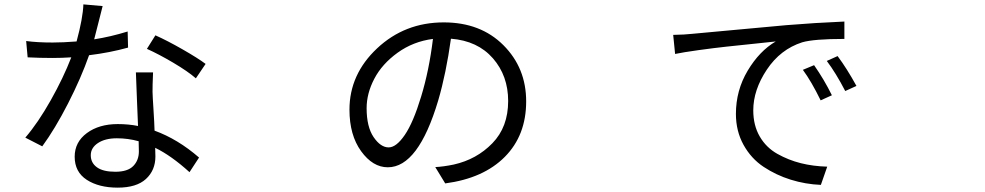

<svg xmlns="http://www.w3.org/2000/svg" viewBox="-20 -819 4540 885"><path d="M927.7 -524.4 882.8 -458Q845.7 -490.2 778.8 -529.8Q711.9 -569.3 657.2 -593.8L696.3 -656.2Q751 -631.8 821.8 -591.3Q892.6 -550.8 927.7 -524.4ZM568.4 -673.8 570.3 -599.6Q486.3 -576.2 390.6 -564.5Q353.5 -459 293.5 -341.8Q233.4 -224.6 174.8 -144.5L96.7 -184.6Q155.3 -252.9 213.9 -356.9Q272.5 -460.9 308.6 -554.7Q264.6 -551.8 221.7 -551.8Q163.1 -551.8 107.4 -554.7L100.6 -629.9Q152.3 -623 222.7 -623Q269.5 -623 333 -627.9Q362.3 -736.3 364.3 -798.8L453.1 -791Q449.2 -777.3 436 -723.6Q422.9 -669.9 414.1 -637.7Q489.3 -649.4 568.4 -673.8ZM620.1 -121.1Q620.1 -150.4 619.1 -168Q570.3 -181.6 518.6 -181.6Q464.8 -181.6 431.6 -159.7Q398.4 -137.7 398.4 -103.5Q398.4 -68.4 426.8 -47.9Q455.1 -27.3 511.7 -27.3Q568.4 -27.3 594.2 -53.7Q620.1 -80.1 620.1 -121.1ZM606.4 -485.4H685.5Q682.6 -418 683.1 -395.5Q683.6 -373 687.5 -313.5Q691.4 -253.9 692.4 -216.8Q799.8 -177.7 897.5 -92.8L853.5 -25.4Q769.5 -101.6 695.3 -137.7Q696.3 -123 696.3 -97.7Q696.3 -34.2 652.8 5.9Q609.4 45.9 522.5 45.9Q435.5 45.9 379.9 9.8Q324.2 -26.4 324.2 -96.7Q324.2 -164.1 380.4 -205.6Q436.5 -247.1 522.5 -247.1Q572.3 -247.1 616.2 -238.3Q615.2 -269.5 611.3 -357.9Q607.4 -446.3 606.4 -485.4Z M1771.5 -139.6Q1806.6 -139.6 1845.7 -196.8Q1884.8 -253.9 1920.9 -373Q1958 -494.1 1975.6 -639.6Q1884.8 -627.9 1813 -576.2Q1741.2 -524.4 1705.6 -456.5Q1669.9 -388.7 1669.9 -320.3Q1669.9 -234.4 1702.1 -187Q1734.4 -139.6 1771.5 -139.6ZM2032.2 26.4 1986.3 -48.8Q2024.4 -50.8 2071.3 -60.5Q2176.8 -84 2249.5 -158.7Q2322.3 -233.4 2322.3 -353.5Q2322.3 -469.7 2252 -550.3Q2181.6 -630.9 2058.6 -640.6Q2036.1 -479.5 2000 -356.4Q1908.2 -47.9 1767.6 -47.9Q1698.2 -47.9 1644.5 -122.1Q1590.8 -196.3 1590.8 -313.5Q1590.8 -476.6 1718.3 -596.2Q1845.7 -715.8 2025.4 -715.8Q2195.3 -715.8 2300.3 -610.8Q2405.3 -505.9 2405.3 -351.6Q2405.3 -195.3 2307.1 -96.2Q2209 2.9 2032.2 26.4Z M3732.4 -518.6Q3778.3 -453.1 3814.5 -379.9L3762.7 -356.4Q3719.7 -444.3 3680.7 -497.1ZM3840.8 -560.5Q3883.8 -502.9 3927.7 -422.9L3876 -399.4Q3833 -482.4 3791 -538.1ZM3083 -658.2Q3137.7 -659.2 3170.9 -663.1Q3171.9 -663.1 3334.5 -678.2Q3497.1 -693.4 3605.5 -703.1Q3736.3 -713.9 3872.1 -719.7V-639.6Q3731.4 -639.6 3677.7 -624Q3577.1 -591.8 3514.6 -498Q3452.1 -404.3 3452.1 -310.5Q3452.1 -241.2 3481.9 -189.9Q3511.7 -138.7 3563 -109.9Q3614.3 -81.1 3670.9 -66.9Q3727.5 -52.7 3793 -50.8L3763.7 33.2Q3692.4 30.3 3625 9.3Q3557.6 -11.7 3500 -49.8Q3442.4 -87.9 3407.2 -151.4Q3372.1 -214.8 3372.1 -293.9Q3372.1 -402.3 3426.3 -493.2Q3480.5 -584 3555.7 -627.9Q3541 -626 3463.9 -618.2Q3386.7 -610.4 3328.6 -604Q3270.5 -597.7 3199.7 -587.9Q3128.9 -578.1 3091.8 -570.3Z"/></svg>

Font: Bpmf Zihi Sans Regular
Style: Regular
Weight: 400
Foundry: But Ko
Version: Version 1.320